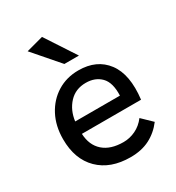

<svg xmlns="http://www.w3.org/2000/svg" viewBox="-181 -861 901 981"><g transform="rotate(-30 269.5 -370.5)"><path d="M302 9Q184 9 116 -58Q48 -125 48 -243Q48 -321 79.5 -381Q111 -441 166 -475Q221 -509 291 -509Q399 -509 455 -434.5Q511 -360 494 -219H145Q148 -151 190.5 -113.5Q233 -76 309 -76Q346 -76 380.5 -92.5Q415 -109 440 -142L498 -86Q463 -40 415 -15.5Q367 9 302 9ZM292 -435Q231 -435 193 -394Q155 -353 147 -291H411Q414 -367 380.5 -401Q347 -435 292 -435ZM246 -573 116 -723 216 -750 332 -573Z"/></g></svg>

Font: Livvic Medium
Style: Regular
Weight: 500
Designer: Jacques Le Bailly, Baron von Fonthausen
Version: Version 1.001; ttfautohint (v1.8.2)